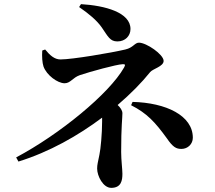

<svg xmlns="http://www.w3.org/2000/svg" viewBox="-20 -842 1040 927"><path d="M362 -808C410 -775 447 -744 471 -710C502 -665 511 -642 547 -642C585 -642 610 -669 610 -702C610 -782 488 -815 371 -822ZM184 -598C182 -569 184 -539 190 -521C205 -479 258 -440 292 -440C320 -440 331 -467 365 -479C415 -496 543 -531 572 -532C585 -533 586 -529 579 -516C507 -389 267 -193 58 -82L69 -62C218 -108 357 -187 473 -274C473 -268 473 -262 473 -255C473 -198 466 -122 460 -95C453 -59 449 -48 449 -28C449 8 478 65 517 65C566 65 571 28 571 -3C571 -24 565 -70 565 -108C565 -234 571 -271 571 -295C571 -309 561 -323 548 -335C611 -389 665 -444 705 -494C718 -510 770 -521 770 -548C770 -579 687 -636 651 -636C630 -636 624 -612 585 -603C517 -587 329 -555 272 -555C243 -555 221 -575 198 -603ZM613 -334C690 -295 729 -252 785 -175C815 -131 831 -123 856 -123C887 -123 911 -147 911 -177C911 -284 782 -346 620 -350Z"/></svg>

Font: Noto Serif CJK JP
Style: Bold
Weight: 700
Designer: Ryoko NISHIZUKA 西塚涼子 (kana & ideographs); Frank Grießhammer (Latin, Greek & Cyrillic); Wenlong ZHANG 张文龙 (bopomofo); San
Foundry: Adobe Systems Incorporated
Version: Version 1.000;PS 1;hotconv 16.6.53;makeotf.lib2.5.65590